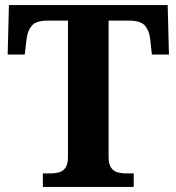

<svg xmlns="http://www.w3.org/2000/svg" viewBox="-20 -734 693 754"><path d="M148.3 0V-53H176.5Q196.7 -53 212.6 -57.5Q228.5 -62 237.7 -76.1Q246.9 -90.2 246.9 -118.3V-653H167.1Q122.8 -653 105.7 -634Q88.5 -615 84.5 -582L77.2 -519.9H10.1L15.1 -714H638.5L643.5 -519.9H576.4L569.6 -582Q565.6 -615 548.6 -634Q531.6 -653 486.6 -653H406.5V-118.1Q406.5 -90.1 415.8 -76.1Q425.1 -62.1 441.1 -57.5Q457.2 -53 476.9 -53H505.1V0Z"/></svg>

Font: Noto Serif Lao
Style: Regular
Weight: 400
Designer: Monotype Design Team
Foundry: Monotype Imaging Inc.
Version: Version 2.003